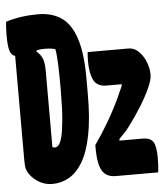

<svg xmlns="http://www.w3.org/2000/svg" viewBox="-52 -766 705 823"><g transform="rotate(-5 300.0 -355.0)"><path d="M141 -720Q202 -720 242.5 -692Q283 -664 304 -600Q325 -536 325 -428V-360Q325 -254 310.5 -182.5Q296 -111 270.5 -69Q245 -27 211.5 -8.5Q178 10 141 10Q111 10 86.5 -3.5Q62 -17 46 -38Q37 -50 33 -62Q29 -74 29 -99V-551Q11 -556 5.5 -578Q0 -600 0 -643Q0 -675 3 -700Q67 -720 141 -720ZM154 -147Q160 -145 167 -145Q173 -145 181 -153.5Q189 -162 195.5 -187Q202 -212 206.5 -261.5Q211 -311 211 -393V-403Q211 -453 209.5 -496.5Q208 -540 203 -565Q195 -567 184.5 -568.5Q174 -570 157 -570Q140 -570 123 -567L122 -561Q139 -547 146.5 -528.5Q154 -510 154 -475ZM340 -540H514Q541 -540 560.5 -520Q580 -500 590 -473Q600 -446 600 -425V-417Q600 -399 585 -365Q570 -331 544.5 -289.5Q519 -248 488 -207Q478 -193 466 -180.5Q454 -168 443 -157V-150H543Q575 -150 587.5 -131.5Q600 -113 600 -63Q600 -46 599 -29.5Q598 -13 596 0H414Q372 0 355 -30.5Q338 -61 338 -125V-140Q367 -181 396 -230Q425 -279 450 -332Q456 -345 461.5 -358Q467 -371 473 -383V-390H408Q368 -390 353 -419Q338 -448 338 -500Q338 -511 338.5 -521Q339 -531 340 -540Z"/></g></svg>

Font: Recursive Mn Csl St XBd
Style: Regular
Weight: 800
Monospace: yes
Version: Version 1.079;hotconv 1.0.112;makeotfexe 2.5.65598; ttfautoh